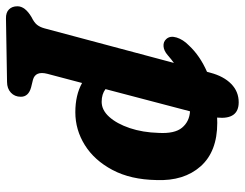

<svg xmlns="http://www.w3.org/2000/svg" viewBox="-192 -458 800 627"><g transform="rotate(90 207.5 -144.0)"><path d="M73.5 -292Q59 -279.5 44.5 -278.5Q30 -277.5 21 -287.5Q9.5 -300 16 -321.2Q22.5 -342.5 42 -361.5Q75.5 -397.5 128 -420.5L131 -431.5Q142.5 -475 167.5 -499.5Q192.5 -524 227.5 -524Q284.5 -524 277.5 -453.5Q286 -454 294.5 -454Q388.5 -454 436.8 -399.5Q485 -345 481.5 -255.5Q480 -171 448.5 -111.8Q417 -52.5 367.2 -21.5Q317.5 9.5 260 9.5Q204 9.5 164.5 -12.5L134.5 101Q124.5 140 154.5 148L179 154Q209.5 162.5 209.5 187.5Q209.5 207.5 196 220Q182.5 232.5 161 232.5L-46 236Q-65.5 236.5 -75.8 226.2Q-86 216 -86 198.5Q-86 173.5 -50.5 152.5Q-33 144 -25.5 134.5Q-18 125 -14 110.5L99 -312.5Q86 -303 73.5 -292ZM327.5 -262.5Q330.5 -315 310.5 -339Q290.5 -363 257 -365L184.5 -89Q201 -76.5 226 -76.5Q253 -76.5 275.2 -101.2Q297.5 -126 311.8 -168.2Q326 -210.5 327.5 -262.5Z"/></g></svg>

Font: Fraunces 144pt SuperSoft
Style: Bold Italic
Weight: 700
Italic angle: -16°
Version: Version 1.000;[0bf87f6ff]